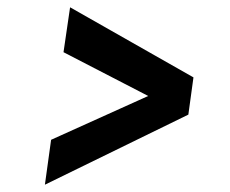

<svg xmlns="http://www.w3.org/2000/svg" viewBox="-20 -613 630 526"><path d="M103 -107 120 -230 459 -383 450 -317 154 -470 172 -593 510 -401 496 -299Z"/></svg>

Font: Host Grotesk Light SemiBold
Style: Italic
Weight: 600
Italic angle: -8°
Version: Version 1.003